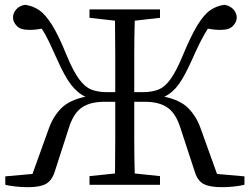

<svg xmlns="http://www.w3.org/2000/svg" viewBox="-20 -768 1037 798"><path d="M882 -45 996 -35V0Q980 4 954 7Q928 10 902 10Q851 10 826 -3.5Q801 -17 790 -53L728 -242Q709 -299 674.5 -322Q640 -345 582 -345H538Q538 -265 538 -191.5Q538 -118 540 -47L645 -36V0H352V-36L458 -47Q459 -117 459 -190.5Q459 -264 459 -345H415Q356 -345 321.5 -322Q287 -299 268 -242L207 -53Q195 -17 170.5 -3.5Q146 10 95 10Q70 10 43.5 7Q17 4 2 0V-35L115 -45L183 -234Q201 -284 234.5 -318Q268 -352 335 -366Q301 -382 274.5 -417Q248 -452 217 -522Q198 -564 184 -594Q170 -624 153 -649Q124 -643 98 -644Q65 -644 49.5 -660.5Q34 -677 34 -695Q34 -713 47 -728.5Q60 -744 84 -748Q116 -744 142.5 -726Q169 -708 196.5 -664Q224 -620 257 -538Q284 -473 308 -440Q332 -407 359 -396Q386 -385 425 -385H459Q459 -465 459 -538.5Q459 -612 458 -682L352 -694V-729H645V-694L540 -682Q538 -613 538 -540Q538 -467 538 -385H573Q612 -385 639 -396Q666 -407 689.5 -440Q713 -473 740 -538Q774 -620 801 -664Q828 -708 854.5 -726Q881 -744 913 -748Q937 -744 950.5 -728.5Q964 -713 964 -695Q964 -677 948.5 -660.5Q933 -644 900 -644Q874 -643 844 -649Q828 -624 813 -594.5Q798 -565 779 -522Q748 -452 722.5 -417Q697 -382 663 -366Q730 -352 763.5 -317.5Q797 -283 814 -234Z"/></svg>

Font: Shippori Mincho TTF
Style: Regular
Weight: 400
Version: Version 2.100